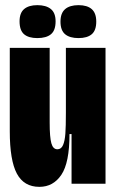

<svg xmlns="http://www.w3.org/2000/svg" viewBox="-20 -714 449 746"><path d="M18 -204V-528H173V-238Q173 -181 179.5 -157.5Q186 -134 203 -134Q218 -134 225 -150.5Q232 -167 234 -195Q236 -223 236 -276V-528H390V-243V0H258V-193H250Q250 -82 218.5 -35Q187 12 133 12Q73 12 45.5 -39.5Q18 -91 18 -204ZM215 -630Q215 -663 233 -678.5Q251 -694 285 -694Q319 -694 336.5 -678.5Q354 -663 354 -630Q354 -596 336.5 -581Q319 -566 285 -566Q251 -566 233 -581Q215 -596 215 -630ZM56 -631Q56 -664 74 -679Q92 -694 125 -694Q159 -694 177.5 -679Q196 -664 196 -631Q196 -596 178 -581Q160 -566 125 -566Q91 -566 73.5 -581Q56 -596 56 -631Z"/></svg>

Font: Bricolage Grotesque 96pt Condensed ExBd
Style: Regular
Weight: 800
Width: 3
Designer: Mathieu Triay
Foundry: Atelier Triay
Version: Version 1.001;Glyphs 3.2 (3207)